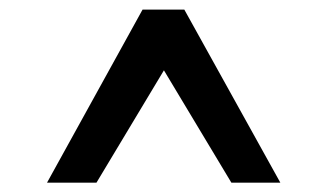

<svg xmlns="http://www.w3.org/2000/svg" viewBox="-20 -732 682 400"><path d="M78 -351.5 277 -712H364L564 -351.5H462L321.5 -585.5L181 -351.5Z"/></svg>

Font: Overpass Medium
Style: Regular
Weight: 500
Designer: Delve Withrington, Dave Bailey, Thomas Jockin
Foundry: Delve Fonts LLC
Version: Version 4.000